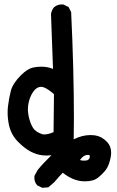

<svg xmlns="http://www.w3.org/2000/svg" viewBox="-20 -724 540 884"><path d="M319.3 -82.5Q358.4 -102.1 395.5 -102.1Q406.7 -102.1 418 -100.6Q448.2 -96.2 472.7 -70.8Q491.7 -50.8 491.7 -21.5Q491.7 -12.7 490.2 -2.9Q482.9 36.1 468.8 55.7Q455.1 74.7 432.1 93.3Q411.1 110.8 372.6 110.8Q366.2 110.8 359.9 110.4Q314.9 107.4 269 71.3Q249.5 91.3 230 114.7L202.1 138.7L174.3 140.6L151.4 129.4L150.4 127.9Q138.2 114.3 138.2 93.8Q138.2 90.8 138.7 85.4L153.8 58.1Q176.8 29.8 216.8 -9.3Q205.1 -7.8 195.6 -7.8Q186 -7.8 174.6 -9Q163.1 -10.3 148.9 -14.6Q134.8 -19 121.6 -25.9Q94.7 -39.6 63.2 -71Q31.7 -102.5 21.5 -147.5Q15.1 -177.2 15.1 -205.6Q15.1 -219.7 16.6 -233.4Q21.5 -273.9 29.8 -305.2Q38.6 -339.8 76.2 -377.4Q106 -407.2 132.3 -413.1Q150.4 -417 168.9 -417Q200.2 -417 224.1 -406.7L214.8 -658.7Q217.3 -677.2 229 -690.9Q244.1 -703.6 264.6 -703.6Q267.6 -703.6 272.5 -703.1L295.9 -691.4L307.6 -668Q320.3 -402.3 320.3 -178.7Q320.3 -129.4 319.3 -82.5ZM348.1 12.7Q356 15.6 364.5 15.6Q373 15.6 381.3 14.2Q390.1 10.3 392.6 2.9Q393.6 -0.5 393.6 -3.7Q393.6 -6.8 392.1 -9.3Q390.6 -10.7 385.3 -10.7Q381.3 -10.7 376.5 -9.8Q363.3 -7.8 348.1 12.7ZM183.1 -321.3Q176.3 -324.2 168.5 -324.2Q160.6 -324.2 153.3 -320.3Q146 -316.4 140.6 -311Q132.3 -302.2 125 -288.6Q112.8 -264.2 109.4 -237.3Q108.4 -230 108.4 -222.2Q108.4 -201.2 115.2 -175.3Q125.5 -140.1 138.4 -127.2Q151.4 -114.3 172.4 -106.9Q177.2 -105 183.6 -105Q202.1 -105 226.6 -115.7L228.5 -290.5Q200.2 -314.9 183.1 -321.3Z"/></svg>

Font: Bakudai
Style: Bold
Weight: 700
Version: Version 1.48